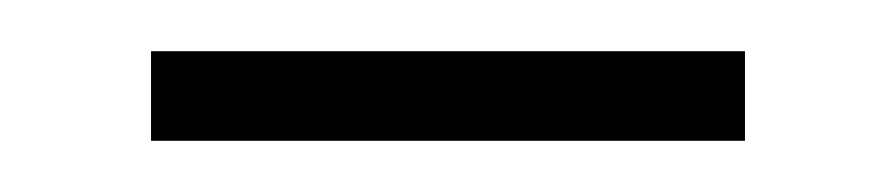

<svg xmlns="http://www.w3.org/2000/svg" viewBox="-20 -412 349 75"><path d="M39 -357H271V-392H39Z"/></svg>

Font: Noto Sans Kannada UI Condensed ExtraLight
Style: Regular
Weight: 200
Width: 3
Designer: Jelle Bosma - Monotype Design Team
Foundry: Monotype Imaging Inc.
Version: Version 2.005